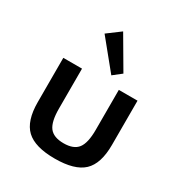

<svg xmlns="http://www.w3.org/2000/svg" viewBox="-191 -954 1046 1107"><g transform="rotate(30 332.0 -400.0)"><path d="M332 16Q200 16 142.5 -38.2Q85 -92.5 85 -217.5V-512H209.5V-245.5Q209.5 -159 237.2 -122.5Q265 -86 332 -86Q399 -86 426.8 -122.5Q454.5 -159 454.5 -245.5V-512H579V-217.5Q579 -92.5 521.5 -38.2Q464 16 332 16ZM375 -563 221 -752 307.5 -816.5 430.5 -606.5Z"/></g></svg>

Font: Spartan Thin SemiBold
Style: Regular
Weight: 600
Version: Version 1.004